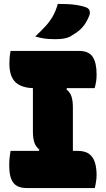

<svg xmlns="http://www.w3.org/2000/svg" viewBox="-20 -960 540 980"><path d="M352 -145H159L181 -196Q161 -213 154.5 -235Q148 -257 148 -288Q148 -321 148 -354.5Q148 -388 148 -421.5Q148 -455 148 -488.5Q148 -522 148 -555H341L319 -504Q339 -488 345.5 -465.5Q352 -443 352 -412Q352 -378 352 -344.5Q352 -311 352 -278Q352 -245 352 -211.5Q352 -178 352 -145ZM464 0H120Q94 0 76.5 -6.5Q59 -13 48 -27.5Q37 -42 32 -64Q27 -86 27 -117Q27 -131 28 -143.5Q29 -156 30.5 -168Q32 -180 34 -190H374Q415 -190 436 -173.5Q457 -157 465 -129Q473 -101 473 -67Q473 -54 471.5 -42.5Q470 -31 468 -20Q466 -9 464 0ZM34 -700H384Q433 -700 453 -670Q473 -640 473 -581Q473 -572 472.5 -562Q472 -552 470.5 -543Q469 -534 467 -525.5Q465 -517 463 -510H158Q91 -510 59.5 -540Q28 -570 28 -634Q28 -643 28.5 -652Q29 -661 29.5 -669Q30 -677 31.5 -685Q33 -693 34 -700ZM275 -940Q299 -940 324.5 -939Q350 -938 374 -934Q398 -930 418 -923Q433 -918 437 -906Q441 -894 436 -881Q428 -861 418.5 -845Q409 -829 397 -816.5Q385 -804 370.5 -794Q356 -784 339 -774Q326 -767 307.5 -763.5Q289 -760 263 -760Q248 -760 230 -761Q212 -762 194 -765.5Q176 -769 160 -774Q190 -802 212 -826Q234 -850 249.5 -877Q265 -904 275 -940Z"/></svg>

Font: Recursive Casual Black
Style: Regular
Weight: 900
Version: Version 1.047